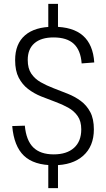

<svg xmlns="http://www.w3.org/2000/svg" viewBox="-20 -845 549 990"><path d="M229 -11H279V125H229ZM229 -825H279V-688H229ZM257 7Q155 7 103.5 -42Q52 -91 43 -195L108 -197Q115 -121 151.5 -85Q188 -49 257 -49Q324 -49 361.5 -82.5Q399 -116 399 -178Q399 -220 380.5 -246.5Q362 -273 331.5 -290Q301 -307 265 -320Q229 -333 192 -348Q155 -363 125 -386Q95 -409 76.5 -444.5Q58 -480 58 -535Q58 -619 109 -663Q160 -707 256 -707Q356 -707 408 -661Q460 -615 466 -523L401 -518Q396 -586 360.5 -619Q325 -652 256 -652Q192 -652 157.5 -622Q123 -592 123 -536Q123 -492 141.5 -465Q160 -438 190 -421Q220 -404 256.5 -390Q293 -376 329.5 -361.5Q366 -347 396.5 -324.5Q427 -302 445.5 -267Q464 -232 464 -178Q464 -91 409 -42Q354 7 257 7Z"/></svg>

Font: Pathway Extreme SemiCondensed ExtraLight
Style: Regular
Weight: 250
Width: 4
Version: Version 1.001;gftools[0.9.26]